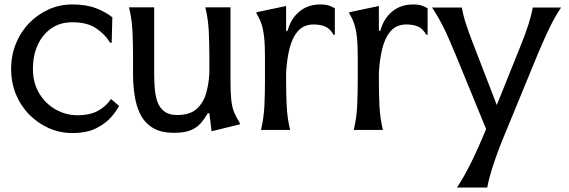

<svg xmlns="http://www.w3.org/2000/svg" viewBox="-20 -584 2557 863"><path d="M515 -108Q504 -86 479.5 -57.5Q455 -29 412.5 -7.5Q370 14 305 14Q249 14 199.5 -8Q150 -30 111.5 -69Q73 -108 51.5 -160.5Q30 -213 30 -274Q30 -335 51.5 -388Q73 -441 111.5 -480.5Q150 -520 199.5 -542Q249 -564 305 -564Q367 -564 411.5 -547Q456 -530 485 -506L482 -392H475Q453 -429 412.5 -456.5Q372 -484 305 -484Q251 -484 211.5 -457Q172 -430 150 -383Q128 -336 128 -274Q128 -211 156.5 -164Q185 -117 231 -91.5Q277 -66 328 -66Q384 -66 420.5 -86Q457 -106 479 -139Z M673 -252Q673 -221 675.5 -188Q678 -155 687 -128Q696 -101 717.5 -84Q739 -67 776 -67Q834 -67 864.5 -95Q895 -123 907 -166.5Q919 -210 921 -256V-329Q921 -385 918.5 -441Q916 -497 903 -551H1016V-221Q1016 -167 1019.5 -134.5Q1023 -102 1032.5 -79Q1042 -56 1058 -31V-25L931 6L921 -75H914Q900 -51 883 -31Q866 -11 838 1Q810 13 762 13Q703 13 666.5 -9.5Q630 -32 611 -70Q592 -108 585 -155.5Q578 -203 578 -252V-329Q578 -385 575.5 -441Q573 -497 560 -551H673Z M1479 -428Q1463 -456 1441 -465Q1419 -474 1390 -474Q1345 -474 1319 -444Q1293 -414 1281 -364.5Q1269 -315 1266 -255V-222Q1266 -166 1268.5 -110Q1271 -54 1284 0H1153Q1166 -54 1168.5 -110Q1171 -166 1171 -222V-330Q1171 -384 1167 -418.5Q1163 -453 1155 -477Q1147 -501 1133 -523V-529L1266 -557V-446H1273Q1286 -498 1324.5 -531Q1363 -564 1420 -564Q1450 -564 1467.5 -555.5Q1485 -547 1485 -547V-428Z M1896 -428Q1880 -456 1858 -465Q1836 -474 1807 -474Q1762 -474 1736 -444Q1710 -414 1698 -364.5Q1686 -315 1683 -255V-222Q1683 -166 1685.5 -110Q1688 -54 1701 0H1570Q1583 -54 1585.5 -110Q1588 -166 1588 -222V-330Q1588 -384 1584 -418.5Q1580 -453 1572 -477Q1564 -501 1550 -523V-529L1683 -557V-446H1690Q1703 -498 1741.5 -531Q1780 -564 1837 -564Q1867 -564 1884.5 -555.5Q1902 -547 1902 -547V-428Z M2257 0Q2220 88 2199 151.5Q2178 215 2170 259H2034Q2064 214 2096 150Q2128 86 2165 -4L2023 -350Q1992 -425 1969.5 -469Q1947 -513 1922 -550H2056Q2062 -514 2076 -471.5Q2090 -429 2118 -358L2213 -112L2312 -358Q2341 -429 2354.5 -471.5Q2368 -514 2375 -550H2502Q2477 -513 2455 -469Q2433 -425 2401 -350Z"/></svg>

Font: Faculty Glyphic
Style: Regular
Weight: 400
Designer: Koto Studio, Dylan Young
Foundry: Koto Studio
Version: Version 1.004; ttfautohint (v1.8.4.7-5d5b)